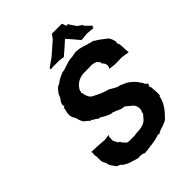

<svg xmlns="http://www.w3.org/2000/svg" viewBox="-257 -1034 1176 1176"><g transform="rotate(-45 331.0 -446.5)"><path d="M344 -110C336 -108 329 -107 321 -107C295 -108 288 -106 265 -109C251 -123 242 -129 235 -146C222 -146 225 -156 215 -168C215 -171 205 -179 212 -202C207 -208 214 -220 218 -223L179 -218L123 -222L68 -224C73 -210 64 -193 71 -185V-151C71 -125 86 -116 86 -102C88 -89 102 -72 111 -59C115 -48 133 -47 138 -43C162 -14 203 -7 245 6C263 2 286 6 296 14C310 8 302 12 305 12C310 11 311 13 319 11C351 5 382 6 420 -7C419 -4 427 -8 427 -11C438 -9 436 -11 440 -7C458 -18 472 -23 492 -28C503 -35 508 -32 527 -45C556 -75 594 -111 605 -171C610 -168 609 -175 610 -172C612 -204 609 -228 607 -248C602 -248 601 -253 602 -253C608 -266 604 -267 612 -272C601 -275 612 -274 609 -277C591 -282 590 -307 582 -310C567 -338 530 -370 501 -379C489 -386 484 -388 467 -391C444 -400 431 -411 420 -416C411 -423 408 -416 412 -420C363 -432 339 -449 321 -457C293 -468 289 -496 285 -508C288 -514 282 -520 279 -524C281 -529 289 -524 283 -536C303 -582 347 -603 399 -598C407 -601 408 -602 408 -598C438 -598 452 -604 480 -590C488 -587 495 -571 497 -573C498 -564 497 -566 494 -565C514 -547 520 -527 506 -506L550 -501L611 -502L662 -494C657 -530 662 -562 652 -579C646 -582 654 -591 653 -594C650 -591 651 -598 654 -593C648 -616 642 -637 629 -645C610 -658 593 -676 564 -691C561 -700 542 -698 532 -703C506 -708 477 -724 440 -725C440 -725 437 -727 425 -724C417 -725 412 -721 397 -719C380 -720 361 -715 342 -708C321 -704 311 -695 288 -694C270 -686 243 -676 223 -658C212 -657 196 -644 182 -622C177 -620 176 -611 167 -591C157 -581 141 -559 149 -537C147 -540 139 -529 136 -534C145 -533 138 -519 139 -528L138 -519C128 -484 129 -466 148 -438C150 -428 152 -418 163 -395C169 -384 191 -376 198 -362C210 -366 211 -363 212 -356C234 -351 240 -332 255 -336C281 -319 303 -307 329 -301C329 -302 331 -303 333 -305C342 -291 343 -302 354 -294C374 -285 392 -275 406 -279C421 -269 435 -255 448 -245C459 -236 470 -217 465 -192C466 -179 452 -176 460 -173C458 -164 452 -158 442 -147C417 -111 374 -112 344 -110ZM622 -764 580 -805 584 -809 551 -832 519 -880 507 -878 496 -907H409L390 -880L309 -809L250 -767V-757L272 -759H325L360 -754C389 -778 416 -803 444 -828C467 -803 489 -777 510 -751L564 -756L614 -751L616 -762Z"/></g></svg>

Font: Asimov Print
Style: DIt
Weight: 250
Width: 0
Designer: Google
Version: Version 2.000980: 2014